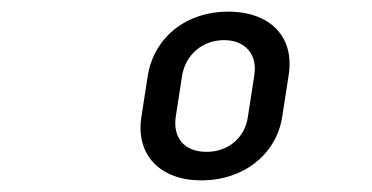

<svg xmlns="http://www.w3.org/2000/svg" viewBox="-20 -757 640 330"><path d="M326 -447C399 -447 455 -492 465 -556L476 -627C487 -693 445 -737 372 -737C300 -737 245 -693 234 -627L223 -556C213 -492 254 -447 326 -447ZM335 -496C297 -496 277 -520 282 -556L293 -627C299 -663 328 -688 365 -688C402 -688 423 -663 417 -627L406 -556C401 -520 372 -496 335 -496Z"/></svg>

Font: JetBrains Mono SemiBold
Style: Italic
Weight: 472
Italic angle: -9°
Monospace: yes
Designer: Philipp Nurullin, Konstantin Bulenkov
Foundry: JetBrains
Version: Version 2.305